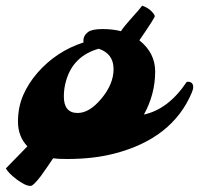

<svg xmlns="http://www.w3.org/2000/svg" viewBox="-43 -542 682 658"><path d="M186.5 2.9Q154.3 2.9 139.2 0.5Q130.4 13.2 119.4 29.5Q108.4 45.9 97.7 60.5Q71.3 95.2 61.5 95.2Q51.8 95.2 39.6 88.9Q27.3 82.5 14.6 73.2Q-14.2 51.3 -22.9 35.2L50.8 -40.5Q18.6 -74.7 18.6 -124.8Q18.6 -174.8 36.6 -216.1Q54.7 -257.3 85.4 -292.5Q150.4 -366.7 243.2 -396.5Q240.2 -418.5 259.3 -432.6Q272.9 -442.4 308.3 -442.4Q343.8 -442.4 371.6 -435.1Q382.3 -451.7 401.4 -472.7Q435.5 -510.7 444.3 -522.5Q463.4 -516.1 475.3 -504.2Q487.3 -492.2 487.3 -486.3Q487.3 -480.5 434.6 -403.8Q488.8 -360.8 488.8 -296.9Q488.8 -219.2 450.2 -149.4Q534.2 -167.5 597.2 -261.7Q619.1 -263.2 619.1 -243.7Q619.1 -235.8 614.3 -224.6Q547.9 -66.9 348.6 -15.6Q277.3 2.9 186.5 2.9ZM175.8 -211.4Q175.8 -154.8 223.1 -154.8Q263.2 -154.8 303.7 -203.1Q346.2 -253.4 346.2 -305.2Q346.2 -357.9 295.4 -375Q208 -350.6 183.6 -265.6Q175.8 -239.7 175.8 -211.4Z"/></svg>

Font: Molle
Style: Regular
Weight: 400
Italic angle: -22°
Designer: Elena Albertoni
Foundry: Elena Albertoni
Version: Version 1.001; ttfautohint (v0.92) -l 12 -r 12 -G 200 -x 10 